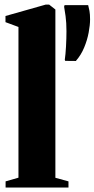

<svg xmlns="http://www.w3.org/2000/svg" viewBox="-20 -838 422 858"><path d="M62.5 -44V-717.5L4.5 -739V-766.5L184.5 -817.5H199.5L227.5 -795.5V-43.5L286 -27.5V0H5V-27.5ZM319 -565.5 271.5 -566 269.5 -570.5Q273 -594 275 -630.8Q277 -667.5 277 -698.5Q277 -737 273 -766Q269 -795 266.5 -808L268.5 -815H374Q377 -804.5 379.8 -789.2Q382.5 -774 382.5 -751.5Q382.5 -726 376.2 -692.5Q370 -659 356.2 -625.8Q342.5 -592.5 319 -565.5Z"/></svg>

Font: Merriweather 120pt Black
Style: Regular
Weight: 900
Designer: Eben Sorkin
Foundry: Eben Sorkin
Version: Version 2.100